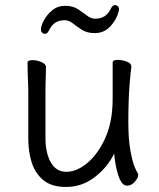

<svg xmlns="http://www.w3.org/2000/svg" viewBox="-20 -722 630 760"><path d="M450 -678Q443 -647 418 -619Q393 -591 355 -591Q325 -591 305 -603.5Q285 -616 269 -629Q253 -642 236 -642Q215 -642 199.5 -632.5Q184 -623 173 -600Q167 -588 157 -588Q152 -588 147 -592.5Q142 -597 142 -605Q142 -619 153.5 -641Q165 -663 186.5 -681Q208 -699 238 -699Q268 -699 288 -686Q308 -673 324 -660.5Q340 -648 357 -648Q378 -648 393.5 -657.5Q409 -667 420 -690Q426 -702 436 -702Q441 -702 446 -697.5Q451 -693 451 -685Q451 -681 450 -678ZM500 -457Q497 -439 492.5 -381Q488 -323 488 -237Q488 -229 488.5 -205.5Q489 -182 492.5 -151Q496 -120 504 -89Q512 -58 526 -35Q527 -33 527 -29Q527 -18 513.5 -2.5Q500 13 483 13Q470 13 461 -0.5Q452 -14 446 -35Q440 -56 436.5 -77.5Q433 -99 432 -114Q405 -59 354.5 -20.5Q304 18 242 18Q184 18 151.5 -9Q119 -36 105.5 -79Q92 -122 92 -171V-368Q92 -374 91 -395Q90 -416 89.5 -439.5Q89 -463 89 -474Q89 -484 109 -484Q125 -484 143.5 -476.5Q162 -469 162 -456Q162 -448 161.5 -431.5Q161 -415 160.5 -397.5Q160 -380 160 -368V-175Q160 -117 181 -79.5Q202 -42 242 -42Q283 -42 323.5 -75Q364 -108 392.5 -166.5Q421 -225 425 -301Q426 -317 426 -342.5Q426 -368 426 -395V-475Q426 -485 447 -485Q464 -485 482 -478Q500 -471 500 -459Z"/></svg>

Font: Moon Stars Kai T
Style: Regular
Weight: 400
Designer: GuiWonder
Version: Version 1.101